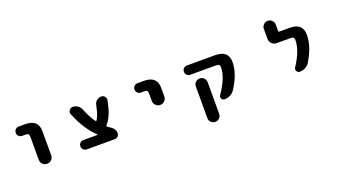

<svg xmlns="http://www.w3.org/2000/svg" viewBox="-61 -1399 4123 2278"><g transform="rotate(-20 2000.0 -260.0)"><path d="M236.3 -96.7V-384.8Q236.3 -413.1 226.6 -421.9Q215.8 -430.7 185.5 -430.7H147.5Q123 -430.7 106 -447.8Q88.9 -464.8 88.9 -489.3Q88.9 -513.7 106 -531.2Q123 -548.8 147.5 -548.8H228.5Q393.6 -548.8 393.6 -401.4V-96.7Q393.6 -63.5 370.6 -40.5Q347.7 -17.6 314.9 -17.6Q282.2 -17.6 259.3 -40.5Q236.3 -63.5 236.3 -96.7Z M813.5 -17.6Q789.1 -17.6 772 -35.2Q754.9 -52.7 754.9 -77.1Q754.9 -101.6 772 -118.7Q789.1 -135.7 813.5 -135.7H991.2Q994.1 -135.7 995.1 -138.2Q996.1 -140.6 994.1 -141.6Q930.7 -198.2 877.9 -280.3Q826.2 -357.4 778.3 -474.6Q773.4 -484.4 773.4 -495.1Q773.4 -510.7 784.2 -524.4Q799.8 -548.8 829.1 -548.8Q864.3 -548.8 893.1 -527.8Q921.9 -506.8 934.6 -472.7Q973.6 -370.1 1027.3 -298.8Q1029.3 -295.9 1033.2 -295.9Q1037.1 -295.9 1039.1 -298.8Q1060.5 -330.1 1081.1 -395.5L1100.6 -478.5Q1107.4 -508.8 1132.3 -528.8Q1157.2 -548.8 1189.5 -548.8Q1216.8 -548.8 1233.4 -527.3Q1246.1 -510.7 1246.1 -492.2Q1246.1 -485.4 1244.1 -478.5L1221.7 -381.8Q1187.5 -265.6 1129.9 -204.1Q1124 -196.3 1130.9 -190.4Q1151.4 -174.8 1175.8 -159.2Q1198.2 -145.5 1211.4 -123Q1224.6 -100.6 1224.6 -74.2Q1224.6 -50.8 1208 -34.2Q1191.4 -17.6 1168 -17.6Z M1735.4 -293.9V-385.7Q1735.4 -414.1 1725.6 -422.9Q1715.8 -431.6 1685.5 -431.6H1647.5Q1623 -431.6 1606 -449.2Q1588.9 -466.8 1588.9 -491.2Q1588.9 -515.6 1606 -532.7Q1623 -549.8 1647.5 -549.8H1728.5Q1893.6 -549.8 1893.6 -402.3V-293.9Q1893.6 -261.7 1870.6 -238.3Q1847.7 -214.8 1814.9 -214.8Q1782.2 -214.8 1758.8 -238.3Q1735.4 -261.7 1735.4 -293.9Z M2285.2 123V-275.4Q2285.2 -306.6 2307.1 -328.6Q2329.1 -350.6 2359.9 -350.6Q2390.6 -350.6 2412.6 -328.6Q2434.6 -306.6 2434.6 -275.4V123Q2434.6 154.3 2412.6 175.8Q2390.6 197.3 2359.9 197.3Q2329.1 197.3 2307.1 175.8Q2285.2 154.3 2285.2 123ZM2554.7 -16.6Q2529.3 -16.6 2518.6 -39.1Q2513.7 -48.8 2513.7 -58.6Q2513.7 -70.3 2521.5 -82Q2643.6 -257.8 2643.6 -386.7Q2643.6 -411.1 2633.8 -419.9Q2623 -429.7 2593.8 -429.7H2270.5Q2246.1 -429.7 2229 -446.8Q2211.9 -463.9 2211.9 -488.3Q2211.9 -512.7 2229 -529.8Q2246.1 -546.9 2270.5 -546.9H2628.9Q2793.9 -546.9 2793.9 -399.4Q2793.9 -314.5 2754.9 -218.8Q2728.5 -153.3 2682.6 -84Q2662.1 -51.8 2627.9 -34.2Q2593.8 -16.6 2554.7 -16.6Z M3504.9 -18.6Q3479.5 -18.6 3467.8 -42Q3461.9 -51.8 3461.9 -61.5Q3461.9 -74.2 3469.7 -85.9Q3584 -259.8 3584 -389.6Q3584 -414.1 3573.2 -422.9Q3562.5 -431.6 3533.2 -431.6H3362.3Q3327.1 -431.6 3302.2 -456.5Q3277.3 -481.4 3277.3 -516.6V-641.6Q3277.3 -672.9 3299.3 -694.8Q3321.3 -716.8 3352.5 -716.8Q3383.8 -716.8 3405.8 -694.8Q3427.7 -672.9 3427.7 -641.6V-559.6Q3427.7 -549.8 3437.5 -549.8H3569.3Q3733.4 -549.8 3733.4 -402.3Q3733.4 -316.4 3697.3 -220.7Q3671.9 -156.2 3630.9 -86.9Q3611.3 -54.7 3577.1 -36.6Q3543 -18.6 3504.9 -18.6Z"/></g></svg>

Font: Rounded-X Mgen+ 2m bold
Style: Bold
Weight: 700
Designer: [Source Han Sans]
Ryoko NISHIZUKA  (kana & ideographs); Paul D. Hunt (Latin, Greek & Cyrillic); Wenlong ZHANG  (bopomofo
Version: Version 1.059.20150602